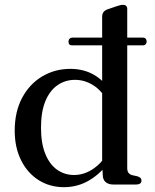

<svg xmlns="http://www.w3.org/2000/svg" viewBox="-20 -765 642 796"><path d="M507.5 -728.5V-68.5Q507.5 -55.5 512.5 -48.8Q517.5 -42 527.5 -39L550 -34Q558 -31.5 562.2 -27.2Q566.5 -23 566.5 -16Q566.5 -8.5 560.8 -4.2Q555 0 544.5 0H450Q429.5 0 417.8 -10.2Q406 -20.5 406 -40.5L403.5 -85V-695.5Q403.5 -707.5 409 -714.8Q414.5 -722 425 -726L461.5 -738.5Q472 -742 478 -743.5Q484 -745 491 -745Q498.5 -745 503 -740.5Q507.5 -736 507.5 -728.5ZM425 -126.5 438.5 -102.5Q401.5 -48.5 352.5 -18.8Q303.5 11 245.5 11Q186 11 139.8 -18.5Q93.5 -48 67.2 -101Q41 -154 41 -223Q41 -302 71.8 -359.5Q102.5 -417 155 -448.2Q207.5 -479.5 271.5 -479.5Q330 -479.5 374.8 -451.8Q419.5 -424 446.5 -372.5L425.5 -344.5Q403 -388.5 367.2 -411.2Q331.5 -434 291 -434Q251 -434 219 -412.2Q187 -390.5 168.5 -346.5Q150 -302.5 150 -235Q150 -171 167.8 -127.2Q185.5 -83.5 216.5 -61.5Q247.5 -39.5 287 -39.5Q326 -39.5 361.5 -61.8Q397 -84 425 -126.5ZM264 -592.5Q264 -600 268.5 -604.5Q273 -609 279 -609H572Q580 -609 584 -604.5Q588 -600 588 -593Q588 -586 583.8 -581.5Q579.5 -577 572 -577H278.5Q264 -577 264 -592.5Z"/></svg>

Font: Fraunces
Style: Regular
Weight: 400
Version: Version 1.000;[b76b70a41]